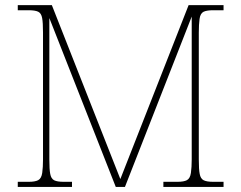

<svg xmlns="http://www.w3.org/2000/svg" viewBox="-20 -734 948 754"><path d="M262.7 -20V0H49.8V-20H92.8Q117.7 -20 129.9 -26.4Q142.6 -33.2 145.8 -54.9Q148.9 -76.7 148.9 -107.9V-606Q148.9 -645.5 145.5 -663.1Q142.1 -682.1 129.9 -688Q117.7 -693.8 92.8 -693.8H49.8V-713.9H183.6L452.6 -30.8L720.7 -713.9H857.9V-693.8H816.9Q792.5 -693.8 779.8 -688Q766.6 -681.6 763.7 -659.7Q760.7 -637.7 760.7 -606V-107.9Q760.7 -68.4 764.2 -51.3Q767.6 -32.2 779.8 -26.1Q792 -20 816.9 -20H857.9V0H621.6V-20H676.8Q701.7 -20 713.9 -26.4Q726.6 -33.2 729.7 -54.9Q732.9 -76.7 732.9 -107.9V-668.9L470.7 0H434.6L173.8 -663.1V-107.9Q173.8 -68.4 177.2 -51.3Q180.7 -32.2 192.6 -26.1Q204.6 -20 230 -20Z"/></svg>

Font: Koh Santepheap Thin
Style: Regular
Weight: 100
Designer: Danh Hong
Version: Version 2.002; ttfautohint (v1.8.3)